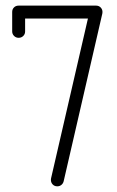

<svg xmlns="http://www.w3.org/2000/svg" viewBox="-20 -656 413 676"><path d="M22.9 -545.4V-613.8Q22.9 -623.5 29.3 -629.9Q35.6 -636.2 45.4 -636.2H318.4Q328.1 -636.2 334.5 -629.6Q340.8 -623 340.8 -613.8Q340.8 -610.4 340.3 -608.4L204.1 -17.6Q202.1 -9.8 196 -4.9Q189.9 0 181.6 0Q171.9 0 165.5 -6.6Q159.2 -13.2 159.2 -22.9Q159.2 -26.4 159.7 -27.8L289.6 -590.8H68.4V-545.4Q68.4 -535.6 61.8 -529.3Q55.2 -522.9 45.7 -522.9Q36.1 -522.9 29.5 -529.5Q22.9 -536.1 22.9 -545.4Z"/></svg>

Font: OpenGost Type A TT
Style: Regular
Weight: 400
Version: Version 0.3